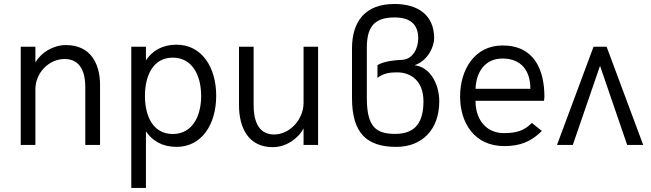

<svg xmlns="http://www.w3.org/2000/svg" viewBox="-20 -720 3235 954"><path d="M83 0H155.8V-276.4C155.8 -356.9 221.7 -426.8 301.3 -426.8C382.3 -426.8 403.8 -356.4 403.8 -288.6V0H477.1V-297.9C477.1 -402.8 430.7 -496.1 308.1 -496.1C245.6 -496.1 187 -461.4 155.8 -410.2V-487.8H83Z M632.3 213.9H705.1V-67.4C736.8 -20.5 786.1 9.8 857.4 9.8C982.9 9.8 1054.2 -102.5 1054.2 -244.1C1054.2 -385.3 982.9 -498 857.4 -498C786.1 -498 736.8 -467.3 705.1 -420.4V-487.8H632.3ZM838.4 -54.2C740.2 -54.2 700.2 -143.6 700.2 -243.2C700.2 -343.8 740.2 -433.6 838.4 -433.6C936.5 -433.6 979.5 -343.8 979.5 -243.2C979.5 -143.6 936.5 -54.2 838.4 -54.2Z M1335.4 11.2C1410.6 11.2 1468.8 -42 1488.3 -82V0H1560.5V-487.8H1488.3V-208.5C1488.3 -128.4 1421.9 -51.8 1341.3 -51.8C1259.3 -51.8 1240.2 -128.4 1240.2 -196.8V-487.8H1167.5V-197.8C1167.5 -86.9 1212.9 11.2 1335.4 11.2Z M1949.2 9.8C2076.2 9.8 2162.6 -74.7 2162.6 -216.8C2162.6 -298.8 2120.1 -386.2 2040 -396C2107.4 -418.9 2137.2 -489.7 2137.2 -529.8C2137.2 -647 2054.7 -700.2 1939.9 -700.2C1796.9 -700.2 1729 -616.7 1729 -478.5V-232.9C1729 -55.7 1804.7 9.8 1949.2 9.8ZM1943.4 -54.7C1846.2 -54.7 1802.7 -91.8 1802.7 -233.4V-481.9C1802.7 -582 1835.9 -633.3 1939.9 -633.3C2018.1 -633.3 2058.1 -600.1 2058.1 -528.3C2058.1 -484.4 2034.2 -423.8 1974.6 -422.4C1948.2 -421.4 1889.2 -417 1855.5 -396.5V-333C1885.7 -357.4 1921.4 -360.4 1953.1 -360.4C2022 -360.4 2084 -317.9 2084 -216.8C2084 -118.7 2049.3 -54.7 1943.4 -54.7Z M2485.4 5.9C2563.5 5.9 2618.7 -15.6 2672.4 -69.3L2622.6 -109.4C2584.5 -69.3 2542.5 -58.6 2484.4 -58.6C2390.1 -58.6 2341.8 -132.8 2342.8 -219.2H2682.6C2682.6 -219.2 2685.1 -231.9 2685.1 -237.8C2685.1 -370.6 2636.7 -494.1 2477.1 -494.1C2336.9 -494.1 2266.1 -372.1 2266.1 -241.2C2266.1 -108.4 2337.9 5.9 2485.4 5.9ZM2342.8 -278.8C2346.2 -361.3 2388.7 -429.2 2477.1 -429.2C2570.8 -429.2 2615.7 -367.2 2615.2 -278.8Z M2747.6 0H2826.2L2961.4 -393.1L3096.2 0H3175.8L2994.1 -487.8H2929.2Z"/></svg>

Font: HK Grotesk
Style: Regular
Weight: 400
Designer: Alfredo Marco Pradil and Stefan Peev
Foundry: Hanken Design Co.
Version: Version 1.045;PS 001.045;hotconv 1.0.88;makeotf.lib2.5.64775